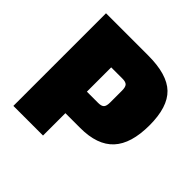

<svg xmlns="http://www.w3.org/2000/svg" viewBox="-163 -770 916 916"><g transform="rotate(45 295.0 -312.5)"><path d="M250 0H50V-625H335Q463 -625 519 -571Q575 -517 575 -394Q575 -270 520 -210.5Q465 -151 350 -151H250ZM326 -296Q348 -296 356.5 -305Q365 -314 365 -338V-418Q365 -442 356.5 -451Q348 -460 326 -460H250V-296Z"/></g></svg>

Font: Changa Black
Style: Regular
Weight: 900
Designer: Eduardo Rodriguez Tunni
Foundry: Eduardo Rodriguez Tunni
Version: Version 2.001; ttfautohint (v1.5.10-5e6f)